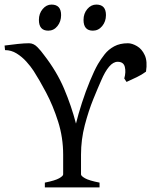

<svg xmlns="http://www.w3.org/2000/svg" viewBox="-20 -819 664 839"><path d="M533 -461 523 -476Q531 -504 525.5 -526.5Q520 -549 494 -549Q475 -549 457 -528Q439 -507 422 -467Q409 -438 388 -386.5Q367 -335 350.5 -272Q334 -209 334 -143V-57Q334 -50 351.5 -40Q369 -30 415 -21V0H176V-21Q221 -30 238.5 -40Q256 -50 256 -57V-143Q256 -218 234 -287.5Q212 -357 181.5 -414.5Q151 -472 127 -509Q114 -529 95 -550Q76 -571 52.5 -585.5Q29 -600 2 -600L0 -620Q29 -624 58 -627Q87 -630 107 -630Q127 -630 143.5 -613Q160 -596 172 -579Q228 -507 260 -431.5Q292 -356 312 -279Q322 -320 338 -369.5Q354 -419 373 -465Q392 -511 408 -539Q421 -561 437.5 -582Q454 -603 479 -616.5Q504 -630 539 -630Q557 -630 578.5 -617.5Q600 -605 612.5 -578Q625 -551 618 -506Q599 -492 578 -482Q557 -472 533 -461ZM191 -685Q150 -685 150 -732Q150 -760 166.5 -779.5Q183 -799 205 -799Q247 -799 247 -753Q247 -725 231 -705Q215 -685 191 -685ZM386 -685Q345 -685 345 -732Q345 -760 361.5 -779.5Q378 -799 401 -799Q443 -799 443 -753Q443 -725 426.5 -705Q410 -685 386 -685Z"/></svg>

Font: ChillKai
Style: Regular
Weight: 400
Designer: ChillType
Foundry: 寒蝉字型
Version: Version 2.000